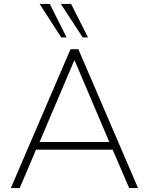

<svg xmlns="http://www.w3.org/2000/svg" viewBox="-20 -955 756 975"><path d="M35 0 338 -705H378L681 0H636L552 -195H163L80 0ZM357 -648 181 -234H535L359 -648ZM400 -765 289 -935H341L427 -765ZM291 -765 181 -935H233L318 -765Z"/></svg>

Font: Nunito Sans ExtraLight
Style: Regular
Weight: 200
Designer: Vernon Adams
Foundry: Vernon Adams
Version: Version 3.006; ttfautohint (v1.8.3)